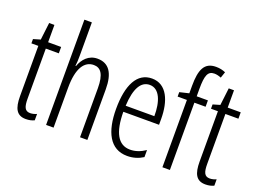

<svg xmlns="http://www.w3.org/2000/svg" viewBox="-112 -1029 1755 1303"><g transform="rotate(20 765.5 -377.5)"><path d="M172 -38C133 -38 123 -67 123 -126V-486H217V-532H123V-657H85L70 -532L19 -517V-486H69V-123C69 -35 92 10 158 10C183 10 202 5 219 -3V-49C206 -43 189 -38 172 -38Z M356 -519V-760H302V0H356V-289C356 -430 401 -493 468 -493C518 -493 547 -455 547 -354V0H600V-365C600 -482 560 -542 477 -542C413 -542 374 -496 356 -445H352C355 -468 356 -489 356 -519Z M871 -542C764 -542 711 -438 711 -265C711 -102 764 10 890 10C933 10 971 -2 1004 -23V-74C967 -49 931 -37 894 -37C807 -37 765 -115 764 -263H1022V-305C1022 -432 979 -542 871 -542ZM871 -496C943 -496 973 -410 972 -307H765C771 -435 809 -496 871 -496Z M1277 -486V-532H1196V-586C1196 -683 1210 -718 1257 -718C1272 -718 1289 -714 1306 -707L1321 -751C1300 -760 1279 -765 1252 -765C1168 -765 1142 -705 1142 -588V-534L1075 -518V-486H1142V0H1196V-486Z M1469 -38C1430 -38 1420 -67 1420 -126V-486H1514V-532H1420V-657H1382L1367 -532L1316 -517V-486H1366V-123C1366 -35 1389 10 1455 10C1480 10 1499 5 1516 -3V-49C1503 -43 1486 -38 1469 -38Z"/></g></svg>

Font: Noto Sans Myanmar UI ExtraCondensed Light
Style: Regular
Weight: 300
Width: 2
Designer: Monotype Design Team
Foundry: Monotype Imaging Inc.
Version: Version 2.103